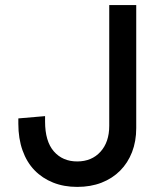

<svg xmlns="http://www.w3.org/2000/svg" viewBox="-20 -720 637 754"><path d="M283 -86Q340 -86 374.5 -124Q409 -162 409 -226V-700H515V-217Q515 -165 498.5 -122.5Q482 -80 451.5 -49.5Q421 -19 378.5 -2.5Q336 14 283 14Q231 14 188.5 -3Q146 -20 115.5 -51.5Q85 -83 68.5 -129.5Q52 -176 52 -234V-255L157 -264V-243Q157 -165 191.5 -125.5Q226 -86 283 -86Z"/></svg>

Font: NT Somic Medium
Style: Regular
Weight: 500
Designer: Ravid Balaliev — lead type designer, mastering
Michael Voronin — secret advisor, marketing
Ivan Kovalenko — best boy
Foundry: NT Type
Version: Version 0.7